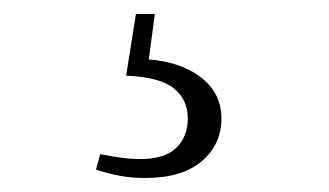

<svg xmlns="http://www.w3.org/2000/svg" viewBox="-20 -21 470 274"><path d="M160 87 174 -1H201L190 81L177 63Q231 64 263.5 87Q296 110 296 148Q296 185 268 209Q240 233 187 233Q166 233 149 229.5Q132 226 117 221L123 199Q138 202 152.5 204Q167 206 180 206Q215 206 231.5 190Q248 174 248 148Q248 121 228 105Q208 89 160 87Z"/></svg>

Font: Noto Serif KR
Style: Regular
Weight: 200
Designer: Ryoko NISHIZUKA 西塚涼子 (kana & ideographs); Frank Grießhammer (Latin, Greek & Cyrillic); Wenlong ZHANG 张文龙 (bopomofo); San
Foundry: Adobe
Version: Version 2.001;hotconv 1.1.0;makeotfexe 2.6.0